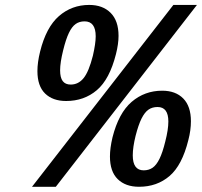

<svg xmlns="http://www.w3.org/2000/svg" viewBox="-20 -731 804 764"><path d="M763.7 -711.4 202.1 12.2H107.4L669.9 -711.4ZM360.8 -586.4Q360.8 -646 316.4 -646Q295.9 -646 281 -635.5Q266.1 -625 254.2 -600.1Q242.2 -575.2 231.4 -531.2Q219.2 -482.4 219.2 -451.2Q219.2 -421.9 229.7 -408.2Q240.2 -394.5 261.2 -394.5Q292 -394.5 312.7 -420.2Q333.5 -445.8 349.6 -509.3Q360.8 -558.1 360.8 -586.4ZM243.2 -329.1Q189.9 -329.1 159.4 -358.9Q128.9 -388.7 128.9 -448.2Q128.9 -482.9 139.6 -525.9Q163.6 -622.6 214.6 -667Q265.6 -711.4 335 -711.4Q388.7 -711.4 420.2 -679.9Q451.7 -648.4 451.7 -588.4Q451.7 -556.2 441.4 -515.6Q416 -415 365.2 -372.1Q314.5 -329.1 243.2 -329.1ZM649.9 -247.6Q649.9 -305.2 606.9 -305.2Q585.9 -305.2 570.8 -294.7Q555.7 -284.2 543.2 -259.3Q530.8 -234.4 519.5 -190.4Q508.3 -145 508.3 -112.8Q508.3 -53.2 551.8 -53.2Q572.3 -53.2 587.4 -63.7Q602.5 -74.2 614.7 -99.1Q627 -124 637.7 -168Q649.9 -215.3 649.9 -247.6ZM533.2 12.2Q479.5 12.2 448.5 -18.1Q417.5 -48.3 417.5 -108.4Q417.5 -141.6 427.7 -184.6Q452.1 -281.2 503.9 -325.7Q555.7 -370.1 625.5 -370.1Q678.7 -370.1 709.2 -339.1Q739.7 -308.1 739.7 -248.5Q739.7 -212.9 729.5 -173.8Q704.6 -73.2 654.5 -30.5Q604.5 12.2 533.2 12.2Z"/></svg>

Font: Lesson One Medium
Style: Italic
Weight: 500
Italic angle: -14°
Designer: But Ko, Victor Gaultney, Annie Olsen, Julie Remington, Don Collingsworth, Eric Hays, Becca Hirsbrunner
Version: Version 1.100